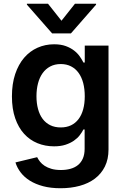

<svg xmlns="http://www.w3.org/2000/svg" viewBox="-20 -789 665 1025"><path d="M303.3 215.9Q251.1 215.9 210.2 205.1Q169.4 194.2 139.6 175.6Q109.7 157 90.6 131.9Q71.4 106.9 62.5 78.1L178.3 50.1Q184.3 62.1 193.9 74.4Q203.5 86.6 218.6 96.4Q233.7 106.2 255 112.4Q276.3 118.6 305.4 118.6Q332.7 118.6 356 112.2Q379.3 105.8 396.1 92.2Q413 78.5 422.4 57Q431.8 35.5 431.8 5.3V-98H425.4Q418 -83.1 405.7 -67.1Q393.5 -51.1 374.6 -38Q355.8 -24.9 329.7 -16.3Q303.6 -7.8 268.5 -7.8Q221.2 -7.8 180.2 -24.5Q139.2 -41.2 108.8 -74.4Q78.5 -107.6 61.1 -157.7Q43.7 -207.7 43.7 -274.5Q43.7 -341.6 61.1 -393.5Q78.5 -445.3 108.8 -480.6Q139.2 -516 180.4 -534.3Q221.6 -552.6 268.8 -552.6Q305 -552.6 331.1 -543Q357.2 -533.4 375.9 -518.8Q394.5 -504.3 406.2 -487.2Q418 -470.2 425.4 -455.3H432.5V-545.5H559.3V8.9Q559.3 61.1 540 100Q520.6 138.8 486.5 164.6Q452.4 190.3 405.5 203.1Q358.7 215.9 303.3 215.9ZM304.3 -108.7Q335.2 -108.7 359 -120Q382.8 -131.4 399.1 -152.9Q415.5 -174.4 424 -205.3Q432.5 -236.2 432.5 -275.2Q432.5 -313.9 424.2 -345.7Q415.8 -377.5 399.5 -400Q383.2 -422.6 359.2 -434.8Q335.2 -447.1 304.3 -447.1Q272.4 -447.1 248 -434.1Q223.7 -421.2 207.4 -398.3Q191.1 -375.4 182.9 -343.9Q174.7 -312.5 174.7 -275.2Q174.7 -237.6 183.1 -206.9Q191.4 -176.1 207.7 -154.3Q224.1 -132.5 248.2 -120.6Q272.4 -108.7 304.3 -108.7ZM308.2 -678.3 380.3 -769.2H492.9V-764.2L358.7 -610.8H258.2L123.6 -764.2V-769.2H236.2Z"/></svg>

Font: Interop SemBd
Style: Regular
Weight: 600
Designer: Rasmus Andersson, Google, Jang Haemin
Foundry: jhaemin
Version: Version 1.008